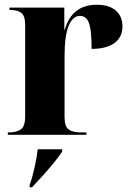

<svg xmlns="http://www.w3.org/2000/svg" viewBox="-20 -568 550 809"><path d="M13 0V-10H18Q49 -10 67.5 -22.5Q86 -35 86 -78V-462Q86 -502 69.5 -514Q53 -526 23 -526H20V-536H251V-443H253Q283 -548 388 -548Q440 -548 468 -523.5Q496 -499 496 -457Q496 -411 462 -386.5Q428 -362 366 -362Q366 -440 355 -470.5Q344 -501 317 -501Q287 -501 269.5 -460Q252 -419 252 -329V-76Q252 -34 270 -22Q288 -10 319 -10H344V0ZM105 211Q116 181 125.5 138.5Q135 96 139 61H242V71Q228 92 206 119Q184 146 160 172.5Q136 199 115 221H105Z"/></svg>

Font: Noto Serif Display SemiCondensed ExtraBold
Style: Regular
Weight: 800
Width: 4
Designer: Monotype Design Team
Foundry: Monotype Imaging Inc.
Version: Version 2.009